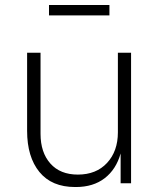

<svg xmlns="http://www.w3.org/2000/svg" viewBox="-20 -737 652 772"><path d="M89 -211V-525H143V-199Q143 -124 182.5 -79.5Q222 -35 293 -35Q367 -35 410.5 -82Q454 -129 454 -205V-525H507V0H465V-120Q447 -56 401 -20.5Q355 15 285 15H282Q188 15 138.5 -45.5Q89 -106 89 -211ZM177 -717H420V-675H177Z"/></svg>

Font: Sora-SIA ExtraLight
Style: Regular
Weight: 200
Designer: Jonathan Barnbrook, Julián Moncada
Foundry: Barnbrook Fonts
Version: Version 2.000